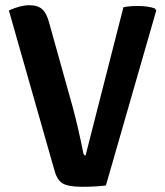

<svg xmlns="http://www.w3.org/2000/svg" viewBox="-20 -711 631 736"><path d="M308 -115 453 -683Q472 -688 509 -688Q546 -688 573 -679L579 -671L386 0Q346 5 294.5 5Q243 5 221 -7.5Q199 -20 189 -57L14 -671Q59 -691 92 -691Q125 -691 142 -675.5Q159 -660 168 -625L258 -303Q279 -226 299 -126Q301 -115 308 -115Z"/></svg>

Font: Signika
Style: Semibold
Weight: 600
Designer: Anna Giedrys
Foundry: Anna Giedrys
Version: Version 1.001